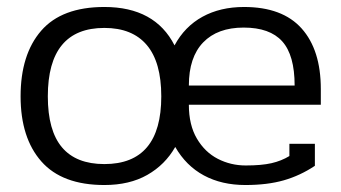

<svg xmlns="http://www.w3.org/2000/svg" viewBox="-20 -515 978 550"><path d="M39 -239Q39 -359 98 -427Q157 -495 279 -495Q424 -495 480 -385Q509 -439 560 -467Q611 -495 679 -495Q789 -495 844 -433.5Q899 -372 899 -260V-215H521Q521 -157 544 -118Q567 -79 604 -60Q641 -41 684 -41Q729 -41 757.5 -47.5Q786 -54 809 -68V-103H882V-40Q840 -12 793 1.5Q746 15 683 15Q615 15 564 -12.5Q513 -40 482 -94Q453 -43 402 -14Q351 15 279 15Q158 15 98.5 -52.5Q39 -120 39 -239ZM824 -270Q824 -357 788.5 -396.5Q753 -436 678 -436Q603 -436 562 -393.5Q521 -351 521 -270ZM442 -239Q442 -337 400.5 -386Q359 -435 279 -435Q117 -435 117 -239Q117 -141 157.5 -93Q198 -45 279 -45Q442 -45 442 -239Z"/></svg>

Font: Pridi Light
Style: Regular
Weight: 300
Designer: Katatrad Team
Foundry: CadsonDemak
Version: Version 1.003